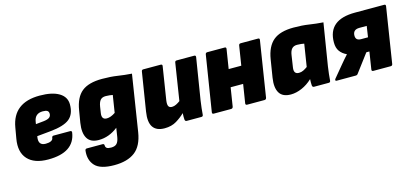

<svg xmlns="http://www.w3.org/2000/svg" viewBox="-61 -944 3364 1573"><g transform="rotate(-15 1621.0 -157.5)"><path d="M245 12Q127 12 71.5 -49Q16 -110 35 -220L51 -312Q85 -512 310 -512Q416 -512 474 -477Q532 -442 532 -378Q532 -296 484 -257Q436 -218 319 -207L206 -196L205 -190Q193 -118 258 -118Q286 -118 303 -126.5Q320 -135 321 -151Q323 -166 336 -166H476Q492 -166 490 -151Q466 12 245 12ZM221 -294 290 -301Q323 -305 337.5 -316Q352 -327 352 -347Q352 -365 340.5 -373Q329 -381 302 -381Q234 -381 224 -313Z M840 -512Q913 -512 970.5 -503Q1028 -494 1088 -490L1013 -13Q995 100 931 148.5Q867 197 756 197Q638 197 593 148.5Q548 100 557 21Q559 6 572 6H706Q720 6 720 21Q720 35 730 43Q740 51 767 51Q800 51 815.5 34.5Q831 18 837 -18L849 -95Q773 -35 686 -35Q616 -35 589 -81Q562 -127 575 -210L592 -312Q609 -418 667 -465Q725 -512 840 -512ZM795 -189Q828 -189 868 -216L891 -362Q880 -364 865 -366Q850 -368 832 -368Q802 -368 787 -351Q772 -334 766 -297L758 -245Q749 -189 795 -189Z M1232 12Q1163 12 1134 -30Q1105 -72 1119 -160L1171 -485Q1173 -500 1186 -500H1333Q1350 -500 1347 -485L1303 -206Q1298 -171 1306 -156.5Q1314 -142 1335 -142Q1353 -142 1371 -151Q1389 -160 1405 -172L1454 -485Q1456 -500 1469 -500H1618Q1633 -500 1631 -485L1574 -131Q1569 -98 1566 -69.5Q1563 -41 1561 -15Q1560 0 1546 0H1421Q1408 0 1406 -15Q1404 -38 1406 -70Q1376 -40 1333.5 -14Q1291 12 1232 12Z M1650 0Q1636 0 1638 -15L1713 -485Q1715 -500 1730 -500H1877Q1891 -500 1889 -485L1863 -321H1970L1996 -485Q1998 -500 2013 -500H2160Q2175 -500 2172 -485L2098 -15Q2095 0 2081 0H1934Q1919 0 1921 -15L1946 -173H1840L1815 -15Q1812 0 1797 0Z M2303 12Q2233 12 2206 -32.5Q2179 -77 2192 -160L2216 -309Q2233 -415 2291 -463.5Q2349 -512 2464 -512Q2537 -512 2594.5 -503Q2652 -494 2712 -490L2654 -131Q2649 -98 2646 -69.5Q2643 -41 2641 -15Q2640 0 2626 0H2501Q2488 0 2486 -15Q2485 -27 2485 -41Q2485 -55 2486 -69Q2445 -30 2396.5 -9Q2348 12 2303 12ZM2412 -142Q2432 -142 2449.5 -150.5Q2467 -159 2485 -172L2515 -362Q2504 -364 2489.5 -366Q2475 -368 2455 -368Q2426 -368 2410.5 -350.5Q2395 -333 2390 -297L2375 -198Q2366 -142 2412 -142Z M2693 0Q2684 0 2683 -6Q2682 -12 2687 -18L2770 -118Q2785 -136 2799.5 -153Q2814 -170 2829 -186L2830 -188Q2793 -205 2772.5 -233.5Q2752 -262 2752 -308Q2752 -500 2982 -500H3230Q3244 -500 3242 -485L3168 -15Q3166 0 3151 0H3004Q2989 0 2991 -15L3014 -162H2988L2873 -9Q2867 0 2854 0ZM2974 -277H3033L3047 -370H2985Q2929 -370 2929 -318Q2929 -277 2974 -277Z"/></g></svg>

Font: Sofia Sans ExtraBlack
Style: Italic
Weight: 1000
Italic angle: -9°
Designer: Botio Nikoltchev, Ani Petrova
Foundry: lettersoup
Version: Version 4.100; ttfautohint (v1.8.4.7-5d5b)